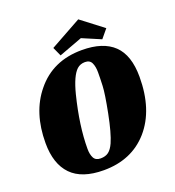

<svg xmlns="http://www.w3.org/2000/svg" viewBox="-154 -977 1018 1117"><g transform="rotate(-20 355.0 -418.0)"><path d="M32 -244Q32 -433 130 -552Q234 -681 415 -681Q546 -681 612 -617.5Q678 -554 678 -420Q678 -216 574 -97Q471 20 298 20Q163 20 97.5 -47.5Q32 -115 32 -244ZM295 -451Q250 -271 250 -129Q250 -95 261.5 -73Q273 -51 303.5 -51Q334 -51 353 -65.5Q372 -80 387 -113Q411 -167 433.5 -281.5Q456 -396 458 -443.5Q460 -491 460 -527Q460 -563 449 -586Q438 -609 408.5 -609Q379 -609 359 -591Q322 -557 295 -451ZM264 -749 457 -856 593 -752 549 -699 434 -748 289 -694Z"/></g></svg>

Font: Sansita One
Style: Regular
Weight: 400
Version: Version 1.002